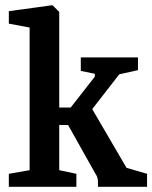

<svg xmlns="http://www.w3.org/2000/svg" viewBox="-20 -719 586 739"><path d="M14 0V-50L94 -64V-613L14 -628V-676L182 -699L208 -673V-305H252L345 -424V-435L291 -446V-498H511V-449L439 -433L335 -299L467 -73L546 -50V0H357V-19Q357 -37 348 -49L242 -238H208V-64L274 -50V0Z"/></svg>

Font: Faustina SemiBold
Style: Regular
Weight: 600
Designer: Alfonso Garcia
Foundry: http://www.omnibus-type.com
Version: Version 1.200